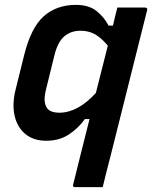

<svg xmlns="http://www.w3.org/2000/svg" viewBox="-20 -567 640 787"><path d="M461 -536H575Q579 -536 582 -533Q585 -530 583 -525Q546 -376 509 -230Q472 -84 435 65Q425 102 417 135Q409 168 401 200H288Q276 200 280 189Q296 124 313 56Q330 -12 347 -79H328Q300 -40 261 -15Q222 10 170 10Q117 10 83.5 -18Q50 -46 39.5 -94.5Q29 -143 45 -204L79 -341Q107 -454 159.5 -500.5Q212 -547 291 -547Q344 -547 375.5 -522Q407 -497 425 -462H443Q447 -480 451.5 -498.5Q456 -517 461 -536ZM176 -120Q191 -105 223 -105Q299 -105 373 -186Q386 -236 398 -285Q410 -334 422 -380Q393 -414 367.5 -427.5Q342 -441 310 -441Q270 -441 243 -417.5Q216 -394 203 -340L168 -198Q161 -168 163.5 -149.5Q166 -131 176 -120Z"/></svg>

Font: Recursive Mn Lnr St SmB
Style: Italic
Weight: 600
Italic angle: -15°
Monospace: yes
Version: Version 1.079;hotconv 1.0.112;makeotfexe 2.5.65598; ttfautoh